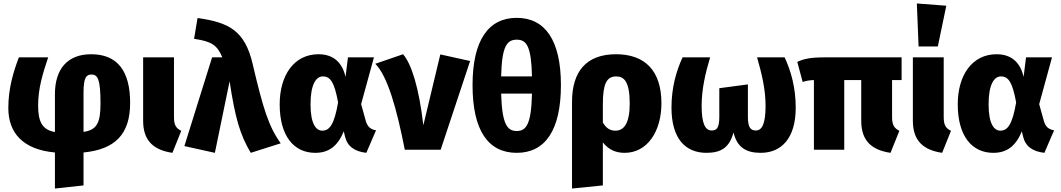

<svg xmlns="http://www.w3.org/2000/svg" viewBox="-20 -864 6120 1108"><path d="M731 -270C731 -454 658 -551 506 -551C368 -551 297 -464 297 -321V-102C224 -115 200 -161 200 -255C200 -354 227 -441 258 -533H89C59 -455 28 -356 28 -241C28 -97 112 -1 297 16V224L462 206V16C645 -2 731 -90 731 -270ZM462 -103V-328C462 -417 478 -434 508 -434C544 -434 560 -407 560 -268C560 -156 540 -114 462 -103Z M984 -533H806V-167C806 -51 867 2 975 18L1026 -109C994 -125 984 -144 984 -190Z M1120 -760 1100 -640C1202 -625 1233 -604 1263 -533H1204L1044 -21L1220 18L1305 -395C1337 -183 1365 -87 1427 18L1600 -37C1529 -136 1498 -240 1438 -495C1393 -688 1300 -735 1120 -760Z M1818 -551C1677 -551 1594 -430 1594 -262C1594 -79 1676 18 1799 18C1879 18 1929 -22 1964 -106L1971 -76C1985 -18 2027 10 2094 18L2150 -112C2120 -117 2101 -131 2091 -166L2064 -263L2138 -533H1988L1974 -420C1956 -501 1906 -551 1818 -551ZM1843 -423C1888 -423 1910 -387 1931 -273C1909 -144 1881 -110 1840 -110C1804 -110 1772 -148 1772 -262C1772 -375 1803 -423 1843 -423Z M2306 -551 2146 -496C2218 -422 2270 -234 2316 0H2523L2693 -512L2521 -550L2423 -141C2398 -359 2354 -496 2306 -551Z M2962 -761C2797 -761 2707 -629 2707 -373C2707 -111 2797 18 2962 18C3126 18 3217 -112 3217 -373C3217 -631 3126 -761 2962 -761ZM2962 -635C3019 -635 3046 -597 3050 -423H2872C2876 -597 2905 -635 2962 -635ZM2962 -108C2907 -108 2877 -147 2872 -324H3050C3046 -147 3017 -108 2962 -108Z M3535 -551C3363 -551 3281 -451 3281 -276V224L3459 206V-42C3495 3 3537 18 3585 18C3715 18 3797 -105 3797 -268C3797 -455 3703 -551 3535 -551ZM3532 -110C3501 -110 3479 -123 3459 -157V-262C3459 -377 3479 -423 3536 -423C3581 -423 3614 -394 3614 -266C3614 -153 3581 -110 3532 -110Z M4508 -533H4349C4375 -442 4398 -350 4398 -253C4398 -146 4376 -111 4342 -111C4315 -111 4296 -124 4296 -188V-377L4131 -355V-188C4131 -122 4113 -111 4087 -111C4050 -111 4029 -150 4029 -253C4029 -351 4051 -442 4078 -533H3919C3883 -455 3855 -359 3855 -243C3855 -62 3937 18 4057 18C4143 18 4190 -14 4213 -100C4233 -15 4284 18 4370 18C4487 18 4572 -63 4572 -243C4572 -359 4544 -456 4508 -533Z M5183 -402V-533H4740C4655 -533 4618 -524 4581 -507L4612 -391C4635 -398 4649 -401 4677 -402V0H4852V-402H4950V-167C4950 -51 5011 2 5119 18L5170 -109C5139 -125 5128 -144 5128 -190V-402Z M5271 -844 5281 -596H5392L5441 -831ZM5426 -533H5248V-167C5248 -51 5309 2 5417 18L5468 -109C5436 -125 5426 -144 5426 -190Z M5731 -551C5590 -551 5507 -430 5507 -262C5507 -79 5589 18 5712 18C5792 18 5842 -22 5877 -106L5884 -76C5898 -18 5940 10 6007 18L6063 -112C6033 -117 6014 -131 6004 -166L5977 -263L6051 -533H5901L5887 -420C5869 -501 5819 -551 5731 -551ZM5756 -423C5801 -423 5823 -387 5844 -273C5822 -144 5794 -110 5753 -110C5717 -110 5685 -148 5685 -262C5685 -375 5716 -423 5756 -423Z"/></svg>

Font: Fira Sans ExtraBold
Style: Regular
Weight: 800
Designer: bBox Type GmbH & Carrois Corporate GbR & Edenspiekermann AG
Foundry: bBox Type GmbH & Carrois Corporate GbR & Edenspiekermann AG
Version: Version 4.300;PS 004.300;hotconv 1.0.88;makeotf.lib2.5.64775